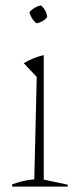

<svg xmlns="http://www.w3.org/2000/svg" viewBox="-20 -691 291 711"><path d="M25 0V-8Q43 -15 63.5 -20Q84 -25 107 -27L116 -406L68 -457Q103 -478 142 -487V-26L231 -7V0ZM132 -671Q152 -653 155 -628Q139 -608 114 -605Q95 -622 89 -646Q106 -666 132 -671Z"/></svg>

Font: Piazzolla Thin
Style: Regular
Weight: 100
Designer: Juan Pablo del Peral
Foundry: Huerta Tipografica
Version: Version 1.330